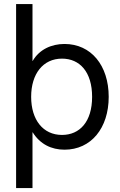

<svg xmlns="http://www.w3.org/2000/svg" viewBox="-20 -748 605 972"><path d="M306.6 9.8C440.9 9.8 530.3 -99.1 530.3 -257.8C530.3 -417 440.9 -525.4 306.6 -525.4C239.7 -525.4 178.7 -497.1 145.5 -439.5H144.5V-727.5H61.5V204.1H144.5V-78.1H145.5C182.6 -18.6 239.7 9.8 306.6 9.8ZM293.9 -64.9C198.2 -64.9 137.7 -141.1 137.7 -257.8C137.7 -374.5 198.2 -451.2 293.9 -451.2C383.3 -451.2 446.3 -384.3 446.3 -257.8C446.3 -131.3 383.3 -64.9 293.9 -64.9Z"/></svg>

Font: Raveo Display Display
Style: Regular
Weight: 400
Designer: Jakub Foglar, Rasmus Andersson (Inter)
Foundry: Jakubfoglar.com
Version: Version 1.100;Glyphs 3.2.3 (3260)